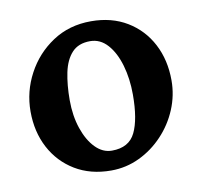

<svg xmlns="http://www.w3.org/2000/svg" viewBox="-59 -506 614 583"><g transform="rotate(-10 248.0 -214.5)"><path d="M466.8 -224.1Q466.8 -178.2 449 -135.5Q431.2 -92.8 399.4 -59.1Q367.7 -25.4 326.7 -5.9Q285.6 13.7 239.3 13.7Q175.8 13.7 128.4 -14.9Q81.1 -43.5 54.9 -93Q28.8 -142.6 28.8 -205.1Q28.8 -266.6 57.9 -321Q86.9 -375.5 138.2 -409.4Q189.5 -443.4 256.8 -443.4Q320.3 -443.4 367.7 -414.8Q415 -386.2 440.9 -336.7Q466.8 -287.1 466.8 -224.1ZM343.8 -202.1Q343.8 -251 331.8 -292.5Q319.8 -334 297.4 -359.1Q274.9 -384.3 243.7 -384.3Q207.5 -384.3 187.5 -362.5Q167.5 -340.8 159.7 -303.2Q151.9 -265.6 151.9 -218.3Q151.9 -169.9 165.3 -130.6Q178.7 -91.3 201.2 -68.4Q223.6 -45.4 252 -45.4Q304.7 -45.4 324.2 -85.7Q343.8 -126 343.8 -202.1Z"/></g></svg>

Font: Namdhinggo
Style: Bold
Weight: 700
Designer: Victor Gaultney
Foundry: SIL International
Version: Version 3.001